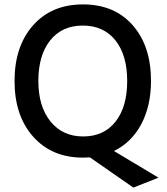

<svg xmlns="http://www.w3.org/2000/svg" viewBox="-20 -707 759 871"><path d="M207.5 -523.5Q154 -456 154 -340Q154 -224 209 -156Q264 -88 357.5 -88Q451 -88 504 -155Q557 -222 557 -339.5Q557 -457 503.5 -524Q450 -591 355.5 -591Q261 -591 207.5 -523.5ZM665 -340Q665 -227 621 -144Q577 -61 497 -22L699 99L585 144L388 7Q377 8 356 8Q215 8 130.5 -87Q46 -182 46 -339.5Q46 -497 130 -592Q214 -687 356.5 -687Q499 -687 582 -592.5Q665 -498 665 -340Z"/></svg>

Font: Hind Kochi Medium
Style: Regular
Weight: 500
Designer: Dhruvi Tolia
Foundry: Indian Type Foundry
Version: Version 0.702;PS 1.0;hotconv 1.0.81;makeotf.lib2.5.63406